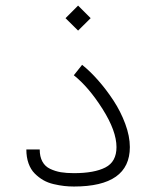

<svg xmlns="http://www.w3.org/2000/svg" viewBox="-20 -681 570 701"><path d="M76.2 -135.3H125Q125 -108.9 134.8 -91.1Q144.5 -73.2 163.1 -64.5Q181.6 -55.7 202.1 -52.2Q222.7 -48.8 250 -48.8Q324.2 -48.8 364.7 -69.6Q405.3 -90.3 405.3 -144Q405.3 -202.6 354.5 -283Q303.7 -363.3 249.5 -406.2L279.8 -444.3Q308.1 -421.9 337.9 -388.2Q367.7 -354.5 394 -314.5Q420.4 -274.4 437.3 -229Q454.1 -183.6 454.1 -144Q454.1 0 250 0Q231.4 0 214.1 -2Q196.8 -3.9 175.8 -8.8Q154.8 -13.7 137.9 -23.4Q121.1 -33.2 106.7 -47.6Q92.3 -62 84.2 -84.5Q76.2 -106.9 76.2 -135.3ZM219.2 -614.7 265.1 -660.6 311 -614.7 265.1 -569.3Z"/></svg>

Font: AzarMehrMonospaced
Style: SerifRegular
Weight: 1
Designer: Amin Abedi
Version: Version 1.00